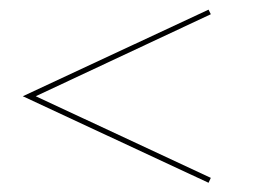

<svg xmlns="http://www.w3.org/2000/svg" viewBox="-20 -418 546 406"><path d="M421 -31.5 28.2 -214.5 421 -397.6 425.8 -387.9 55.6 -214.5 425.8 -41.9Z"/></svg>

Font: Playfair 144pt SemiExpanded Light
Style: Regular
Weight: 300
Width: 6
Designer: Claus Eggers Sørensen
Foundry: Claus Eggers Sørensen
Version: Version 2.203